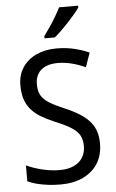

<svg xmlns="http://www.w3.org/2000/svg" viewBox="-62 -986 624 1037"><g transform="rotate(-5 249.5 -467.0)"><path d="M455 -193Q455 -130 427 -85Q399 -40 347 -15Q295 10 225 10Q189 10 156.5 6Q124 2 96.5 -5Q69 -12 46 -23V-109Q82 -92 130 -80Q178 -68 226 -68Q272 -68 303.5 -83Q335 -98 351 -124.5Q367 -151 367 -185Q367 -220 354 -244Q341 -268 309 -288Q277 -308 221 -331Q180 -348 148.5 -367Q117 -386 96 -410.5Q75 -435 64.5 -466.5Q54 -498 54 -540Q53 -596 80 -637.5Q107 -679 155 -701.5Q203 -724 265 -724Q318 -724 362.5 -713Q407 -702 442 -686L415 -609Q380 -625 342 -635Q304 -645 264 -645Q225 -645 197.5 -632Q170 -619 156.5 -595.5Q143 -572 143 -541Q143 -504 156 -480.5Q169 -457 199.5 -438Q230 -419 282 -397Q339 -373 377.5 -345.5Q416 -318 435.5 -281.5Q455 -245 455 -193ZM402 -934Q393 -920 376 -900Q359 -880 339 -858.5Q319 -837 299 -817.5Q279 -798 262 -784H206V-796Q222 -818 239.5 -843.5Q257 -869 272.5 -895.5Q288 -922 299 -944H402Z"/></g></svg>

Font: Noto Sans Arabic SemiCondensed
Style: Regular
Weight: 400
Width: 4
Designer: Monotype Design Team, Nadine Chahine, Nizar Qandah and Khaled Hosny
Foundry: Monotype Imaging Inc.
Version: Version 2.012